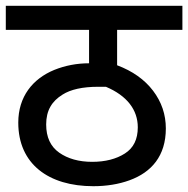

<svg xmlns="http://www.w3.org/2000/svg" viewBox="-20 -642 649 662"><path d="M608.9 -622.1H0V-539.1H287.1V-423.8C244.6 -423.8 204.6 -416 167 -400.9C92.3 -370.1 43 -308.6 43 -219.2C43 -76.2 147.9 0 301.8 0C347.2 0 389.2 -6.8 426.8 -20.5C502 -47.9 551.8 -104 551.8 -199.2C551.8 -247.1 537.1 -290.5 507.8 -329.1C478.5 -367.7 437 -397 383.8 -417V-539.1H608.9ZM297.9 -84C252 -84 213.9 -94.7 184.1 -115.7C154.3 -136.7 139.2 -168.9 139.2 -212.9C139.2 -261.2 158.7 -293 195.8 -315.9C223.6 -333.5 264.2 -342.8 318.8 -342.8H345.2C418 -312 455.1 -263.2 455.1 -203.1C455.1 -161.6 440.4 -131.8 410.6 -112.8C380.9 -93.8 343.3 -84 297.9 -84Z"/></svg>

Font: Noto Reveo Sans
Style: Regular
Weight: 500
Designer: Monotype Design Team
Foundry: Monotype Imaging Inc.
Version: Version 2.007